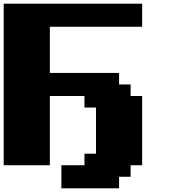

<svg xmlns="http://www.w3.org/2000/svg" viewBox="-20 -895 915 1040"><path d="M312.5 125H625V62.5H687.5V0H750V-375H687.5V-437.5H625V-500H250V-750H750V-875H0V0H250V-375H437.5V-312.5H500V-62.5H437.5V0H312.5Z"/></svg>

Font: Faithful 32x
Style: Bold
Weight: 400
Foundry: Faithful Resource Pack
Version: Version 1.0; January 27, 2023